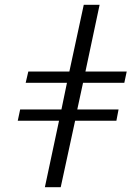

<svg xmlns="http://www.w3.org/2000/svg" viewBox="-20 -780 557 800"><path d="M167 0 226 -277H54L64 -324H236L259 -435H87L98 -482H269L329 -760H395L336 -482H508L498 -435H326L302 -324H474L465 -277H293L233 0Z"/></svg>

Font: Noto Serif Display SemiCondensed Medium
Style: Italic
Weight: 500
Width: 4
Italic angle: -12°
Designer: Monotype Design Team
Foundry: Monotype Imaging Inc.
Version: Version 2.009